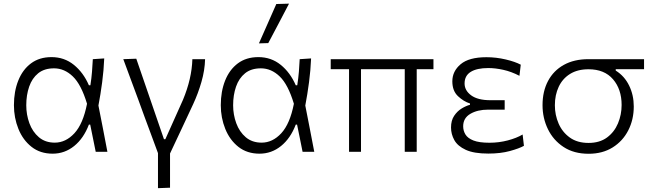

<svg xmlns="http://www.w3.org/2000/svg" viewBox="-20 -812 3496 1027"><path d="M261.5 10Q195 10 148.8 -26.5Q102.5 -63 78.5 -122.5Q54.5 -182 54.5 -249.5Q54.5 -323 77.8 -381.2Q101 -439.5 145.8 -473Q190.5 -506.5 255.5 -506.5Q324 -506.5 375 -465.2Q426 -424 455.5 -356H463.5Q469.5 -394 472.2 -429Q475 -464 476.5 -495.5L537.5 -499.5Q535 -437 526.5 -372.2Q518 -307.5 506.5 -247.5Q519 -185.5 530.8 -123.8Q542.5 -62 554.5 0H492Q484.5 -36.5 477.2 -73Q470 -109.5 462.5 -145.5H455.5Q427.5 -72 376.8 -31Q326 10 261.5 10ZM273 -49Q331.5 -49 378 -99.2Q424.5 -149.5 445.5 -257Q414.5 -360 369.5 -403.2Q324.5 -446.5 269 -446.5Q217 -446.5 184.2 -420Q151.5 -393.5 136 -348.5Q120.5 -303.5 120.5 -249Q120.5 -198.5 137.2 -152.8Q154 -107 188 -78Q222 -49 273 -49Z M825 194.5V7Q807 -41.5 788.8 -91Q770.5 -140.5 753 -187.5L721 -275.5Q701 -329.5 680.2 -385.5Q659.5 -441.5 639.5 -495.5L709 -498Q732.5 -429.5 760.5 -348.2Q788.5 -267 813.5 -194L857 -67.5H864.5Q913 -174 958.5 -277.5Q1006 -391 1009 -495.5H1077Q1075.5 -436 1057.5 -373.8Q1039.5 -311.5 1013.5 -255.5Q983 -189.5 951.8 -123.5Q920.5 -57.5 889.5 9V192Z M1368 10Q1301.5 10 1255.2 -26.5Q1209 -63 1185 -122.5Q1161 -182 1161 -249.5Q1161 -323 1184.2 -381.2Q1207.5 -439.5 1252.2 -473Q1297 -506.5 1362 -506.5Q1430.5 -506.5 1481.5 -465.2Q1532.5 -424 1562 -356H1570Q1576 -394 1578.8 -429Q1581.5 -464 1583 -495.5L1644 -499.5Q1641.5 -437 1633 -372.2Q1624.5 -307.5 1613 -247.5Q1625.5 -185.5 1637.2 -123.8Q1649 -62 1661 0H1598.5Q1591 -36.5 1583.8 -73Q1576.5 -109.5 1569 -145.5H1562Q1534 -72 1483.2 -31Q1432.5 10 1368 10ZM1379.5 -49Q1438 -49 1484.5 -99.2Q1531 -149.5 1552 -257Q1521 -360 1476 -403.2Q1431 -446.5 1375.5 -446.5Q1323.5 -446.5 1290.8 -420Q1258 -393.5 1242.5 -348.5Q1227 -303.5 1227 -249Q1227 -198.5 1243.8 -152.8Q1260.5 -107 1294.5 -78Q1328.5 -49 1379.5 -49ZM1365 -580Q1388.5 -633 1411.8 -685.8Q1435 -738.5 1458 -790.5L1526 -792.5Q1498 -739 1470.5 -686.5Q1443 -634 1415 -581.5Z M1847 0V-442H1749V-495.5H2298.5V-442H2209V0H2145V-442H1911V0Z M2592 9.5Q2515 9.5 2471.5 -10.5Q2428 -30.5 2410.2 -62.5Q2392.5 -94.5 2392.5 -130Q2392.5 -167.5 2409.2 -192.5Q2426 -217.5 2449.5 -231.8Q2473 -246 2494 -251.5V-258.5Q2460 -269 2429.8 -297.5Q2399.5 -326 2399.5 -377Q2399.5 -431 2444 -468.5Q2488.5 -506 2582 -506Q2634 -506 2684.8 -494Q2735.5 -482 2765.5 -466L2758.5 -406.5Q2715 -429 2672.2 -438.5Q2629.5 -448 2592 -448Q2530.5 -448 2497.8 -427.5Q2465 -407 2465 -365.5Q2465 -328 2500.2 -302Q2535.5 -276 2603 -276H2679.5V-225.5H2591Q2534 -225.5 2495.8 -203Q2457.5 -180.5 2457.5 -136.5Q2457.5 -112.5 2469.8 -92.5Q2482 -72.5 2512.5 -60.5Q2543 -48.5 2598 -48.5Q2649 -48.5 2696.2 -61Q2743.5 -73.5 2775.5 -92.5L2782.5 -32Q2757.5 -18 2707.5 -4.2Q2657.5 9.5 2592 9.5Z M3128.5 10.5Q3049.5 10.5 2994.5 -25.8Q2939.5 -62 2910.8 -121.2Q2882 -180.5 2882 -249.5Q2882 -323.5 2911.5 -379Q2941 -434.5 2996 -465Q3051 -495.5 3127.5 -495.5H3425V-442H3273.5V-434.5Q3320.5 -405 3345.2 -354.2Q3370 -303.5 3370 -242.5Q3370 -172 3340.5 -114.5Q3311 -57 3256.8 -23.2Q3202.5 10.5 3128.5 10.5ZM3128 -47.5Q3187.5 -47.5 3226.8 -76.5Q3266 -105.5 3285.5 -152Q3305 -198.5 3305 -250.5Q3305 -334.5 3259 -388Q3213 -441.5 3128 -441.5Q3069.5 -441.5 3029.2 -416.5Q2989 -391.5 2968.5 -347.8Q2948 -304 2948 -249Q2948 -197 2968 -151Q2988 -105 3028 -76.2Q3068 -47.5 3128 -47.5Z"/></svg>

Font: Commissioner Light
Style: Regular
Weight: 300
Designer: Kostas Bartsokas
Foundry: Kostas Bartsokas
Version: Version 1.000; ttfautohint (v1.8.3)